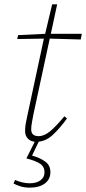

<svg xmlns="http://www.w3.org/2000/svg" viewBox="-20 -638 395 880"><path d="M145 12Q123 12 109 -1.5Q95 -15 95 -37Q95 -55 98 -72Q101 -89 106 -111L179 -451L181 -461L59 -459L63 -477L187 -483L219 -618H242L213 -483H355L350 -457L208 -461L133 -113Q130 -97 126.5 -78Q123 -59 123 -45Q123 -14 157 -14Q183 -14 210.5 -37Q238 -60 275 -105L287 -95Q253 -48 220 -18Q187 12 145 12ZM101 88 145 0H163L127 75Q165 86 188 103Q211 120 211 151Q211 184 185.5 203Q160 222 117 222Q92 222 73.5 216Q55 210 42 203L49 187Q63 193 80.5 197.5Q98 202 117 202Q147 202 165.5 188.5Q184 175 184 152Q184 126 164 112.5Q144 99 101 88Z"/></svg>

Font: Source Serif 4 SmText ExtraLight
Style: Italic
Weight: 200
Italic angle: -12°
Designer: Frank Grießhammer
Foundry: Adobe
Version: Version 4.005;hotconv 1.1.0;makeotfexe 2.6.0